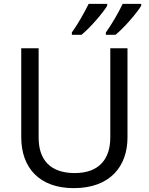

<svg xmlns="http://www.w3.org/2000/svg" viewBox="-20 -964 771 994"><path d="M711 -934V-944H615C594 -899 556 -834 528 -796V-784H578C623 -820 690 -899 711 -934ZM535 -934V-944H439C417 -899 380 -834 352 -796V-784H402C447 -820 514 -899 535 -934ZM362 10C551 10 640 -104 640 -252V-714H551V-252C551 -144 496 -68 367 -68C242 -68 180 -135 180 -251V-714H90V-254C90 -95 184 10 362 10Z"/></svg>

Font: Noto Sans Math
Style: Regular
Weight: 400
Designer: Monotype Design Team, Delve Withrington, Jeff Kellem
Foundry: Monotype Imaging Inc., Delve Fonts LLC
Version: Version 3.000